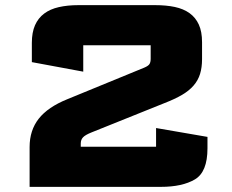

<svg xmlns="http://www.w3.org/2000/svg" viewBox="-20 -727 903 747"><path d="M95.2 0V-155Q95.2 -220.1 130.8 -265.3Q166.5 -310.5 241.4 -340.8L541.2 -463.8Q556.8 -470.4 561.5 -477.7Q566.2 -485 566.2 -498.3V-550.8Q566.2 -550.8 566.2 -550.8Q566.2 -550.8 566.2 -550.8H303.9Q303.9 -550.8 303.9 -550.8Q303.9 -550.8 303.9 -550.8V-448.2L103.9 -485.3V-560.1Q103.9 -601 116.3 -629Q128.7 -656.9 152 -674.3Q175.2 -691.7 208.9 -699.3Q242.7 -707 285.1 -707H583.5Q626.4 -707 660.1 -699.9Q693.9 -692.7 717.5 -675.8Q741.1 -658.8 753.6 -631.3Q766.1 -603.9 766.1 -562.8V-497Q766.1 -464.6 758.4 -439.5Q750.7 -414.4 733.3 -394.3Q715.9 -374.1 688.3 -357.9Q660.7 -341.7 620.7 -326.2L335.5 -211.6Q312 -202.2 303.1 -192.8Q294.2 -183.4 294.2 -168.6V-156.2H587.2Q587.2 -156.2 587.2 -156.2Q587.2 -156.2 587.2 -156.2V-228.9L787.2 -194.4V-149.8Q787.2 -57.7 738.1 -28.9Q689.1 0 606 0Z"/></svg>

Font: Science Gothic
Style: Regular
Weight: 400
Designer: Thomas Phinney, Vassil Kateliev, Brandon Buerkle
Foundry: Font Detective LLC
Version: Version 1.018